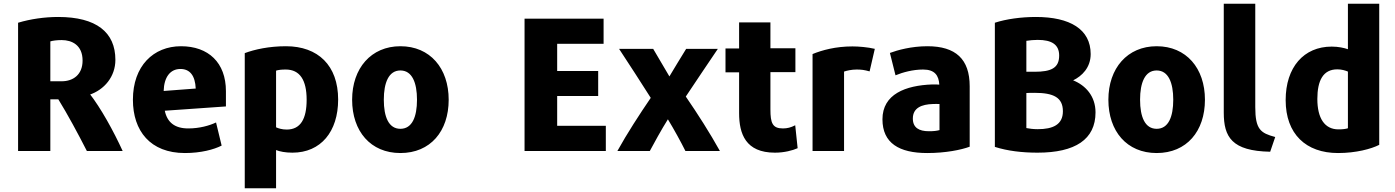

<svg xmlns="http://www.w3.org/2000/svg" viewBox="-20 -800 7484 1030"><path d="M638 10H446C397 -86 343 -186 293 -267H250V10H77V-678C143 -698 220 -709 292 -709C497 -709 599 -627 599 -479C599 -389 540 -318 458 -291V-301C521 -221 590 -95 638 10ZM423 -475C423 -558 366 -585 311 -585C286 -585 263 -582 250 -578V-364H311C372 -364 423 -399 423 -475Z M1192 -229 864 -206C877 -144 917 -111 990 -111C1050 -111 1103 -126 1139 -143L1169 -19C1128 2 1058 21 972 21C786 21 693 -98 693 -265C693 -446 803 -552 951 -552C1098 -552 1192 -464 1192 -311ZM1030 -325C1027 -394 999 -430 948 -430C893 -430 860 -386 858 -312Z M1794 -266C1794 -94 1701 19 1549 19C1511 19 1481 13 1461 5V210H1293V-515C1346 -535 1424 -552 1514 -552C1686 -552 1794 -449 1794 -266ZM1625 -265C1625 -370 1589 -427 1513 -427C1490 -427 1473 -425 1461 -421V-117C1474 -111 1494 -105 1518 -105C1593 -105 1625 -163 1625 -265Z M2387 -265C2387 -96 2289 21 2128 21C1968 21 1869 -96 1869 -265C1869 -434 1971 -552 2128 -552C2287 -552 2387 -434 2387 -265ZM2217 -265C2217 -356 2191 -422 2128 -422C2065 -422 2039 -356 2039 -265C2039 -173 2065 -109 2128 -109C2191 -109 2217 -173 2217 -265Z M3230 10H2794V-700H3218V-565H2969V-419H3189V-285H2969V-125H3230Z M3842 10H3657C3632 -40 3597 -104 3563 -160C3530 -108 3484 -24 3466 10H3292C3344 -84 3411 -187 3471 -275C3415 -363 3359 -450 3301 -538H3484L3574 -385H3568C3598 -436 3630 -487 3661 -538H3831C3773 -452 3716 -368 3659 -282C3723 -189 3788 -87 3842 10Z M4259 -5C4232 7 4188 19 4137 19C3980 19 3945 -82 3945 -193V-412H3872V-540H3945V-680H4113V-541H4247V-413H4113V-213C4113 -140 4124 -111 4180 -111C4203 -111 4223 -116 4246 -128Z M4673 -538 4645 -417C4617 -425 4600 -427 4575 -427C4549 -427 4522 -421 4508 -416V10H4339V-510C4390 -531 4463 -551 4553 -551C4586 -551 4635 -547 4673 -538Z M5182 -13C5136 4 5053 21 4954 21C4804 21 4714 -32 4714 -160C4714 -295 4838 -342 4982 -347C4996 -347 5010 -347 5019 -346C5016 -395 4995 -427 4932 -427C4877 -427 4823 -412 4784 -396L4754 -516C4794 -531 4869 -552 4955 -552C5107 -552 5182 -483 5182 -337ZM5020 -102V-242C5009 -242 4996 -243 4984 -242C4925 -240 4877 -222 4877 -164C4877 -115 4910 -96 4963 -96C4991 -96 5004 -98 5020 -102Z M5857 -197C5857 -52 5748 19 5546 19C5464 19 5386 10 5317 -12V-678C5378 -698 5459 -709 5537 -709C5720 -709 5831 -643 5831 -510C5831 -437 5784 -392 5737 -369C5804 -342 5857 -284 5857 -197ZM5662 -502C5662 -561 5622 -586 5547 -586C5526 -586 5505 -584 5486 -581V-415H5530C5619 -415 5662 -435 5662 -502ZM5682 -203C5682 -277 5632 -302 5530 -302C5523 -302 5494 -302 5486 -301V-113C5501 -110 5522 -107 5547 -107C5628 -107 5682 -131 5682 -203Z M6444 -265C6444 -96 6346 21 6185 21C6025 21 5926 -96 5926 -265C5926 -434 6028 -552 6185 -552C6344 -552 6444 -434 6444 -265ZM6274 -265C6274 -356 6248 -422 6185 -422C6122 -422 6096 -356 6096 -265C6096 -173 6122 -109 6185 -109C6248 -109 6274 -173 6274 -265Z M6821 -65 6794 14C6588 10 6545 -65 6545 -196V-780H6714V-225C6714 -105 6743 -86 6821 -65Z M7379 -23C7336 -1 7254 21 7158 21C6986 21 6877 -81 6877 -263C6877 -439 6974 -550 7124 -550C7160 -550 7191 -543 7211 -536V-780H7379ZM7211 -112V-416C7197 -422 7177 -428 7154 -428C7078 -428 7047 -368 7047 -269C7047 -166 7086 -106 7160 -106C7183 -106 7199 -108 7211 -112Z"/></svg>

Font: Repo ExtraBold
Style: Bold
Weight: 700
Designer: Stefan Peev
Foundry: Context Ltd
Version: Version 1.502